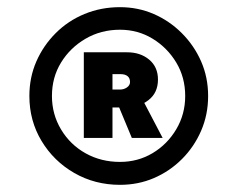

<svg xmlns="http://www.w3.org/2000/svg" viewBox="-20 -752 663 536"><path d="M315 -236Q245 -236 187.5 -269Q130 -302 96 -358.5Q62 -415 62 -484Q62 -536 81.5 -580.5Q101 -625 135.5 -659.5Q170 -694 216 -713Q262 -732 315 -732Q365 -732 409 -713Q453 -694 487.5 -659.5Q522 -625 541.5 -580.5Q561 -536 561 -484Q561 -432 541.5 -387Q522 -342 488 -308Q454 -274 410 -255Q366 -236 315 -236ZM315 -300Q365 -300 406 -324.5Q447 -349 472 -391Q497 -433 497 -484Q497 -536 472 -577.5Q447 -619 406 -644Q365 -669 315 -669Q262 -669 219 -644Q176 -619 150.5 -577.5Q125 -536 125 -484Q125 -433 150.5 -390.5Q176 -348 219 -324Q262 -300 315 -300ZM348 -367 311 -456 379 -472 434 -367ZM214 -367V-606H335Q372 -606 396.5 -585.5Q421 -565 421 -530Q421 -493 394.5 -472.5Q368 -452 335 -452H280L294 -464V-367ZM294 -495 281 -502H315Q326 -502 334.5 -508Q343 -514 343 -523Q343 -534 336 -539.5Q329 -545 317 -545H279L294 -553Z"/></svg>

Font: Lexend Mega
Style: Bold
Weight: 700
Version: Version 1.007